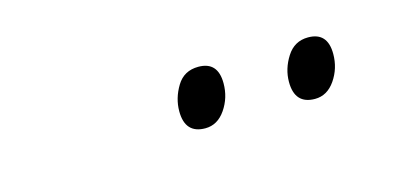

<svg xmlns="http://www.w3.org/2000/svg" viewBox="-27 -809 551 257"><g transform="rotate(-15 249.0 -680.0)"><path d="M237 -639Q254 -639 265 -655Q276 -671 276 -691Q276 -721 249 -721Q229 -721 219 -704.5Q209 -688 209 -670Q209 -639 237 -639ZM389 -639Q406 -639 417 -655Q428 -671 428 -691Q428 -721 401 -721Q382 -721 371.5 -704.5Q361 -688 361 -670Q361 -639 389 -639Z"/></g></svg>

Font: Noto Sans Display SemiCondensed Light
Style: Italic
Weight: 300
Width: 4
Italic angle: -12°
Designer: Monotype Design Team
Foundry: Monotype Imaging Inc.
Version: Version 1.900